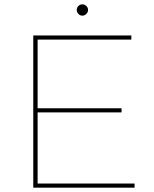

<svg xmlns="http://www.w3.org/2000/svg" viewBox="-20 -863 708 883"><path d="M539 -365V-346H148V-365ZM599 -19V0H133V-700H584V-681H153V-19ZM359 -791Q348 -791 340.5 -799Q333 -807 333 -817Q333 -828 340.5 -835.5Q348 -843 359 -843Q369 -843 377 -835.5Q385 -828 385 -817Q385 -807 377 -799Q369 -791 359 -791Z"/></svg>

Font: Montserrat
Style: Regular
Weight: 400
Designer: Julieta Ulanovsky
Foundry: Julieta Ulanovsky
Version: Version 8.000